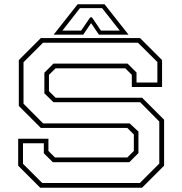

<svg xmlns="http://www.w3.org/2000/svg" viewBox="-20 -878 852 898"><path d="M168 0 65 -103V-229H206.5V-172L237 -141.5H575.5L606 -172V-249L575.5 -279.5H171L68 -382.5V-597L171 -700H635L738 -597V-471H596.5V-528L566 -558.5H240L209 -528V-451.5L240 -421H644.5L747.5 -318V-103L644.5 0ZM177.5 -22H634L725 -113V-309.5L635.5 -400H230L187.5 -441.5V-538L230 -580.5H576.5L618.5 -539V-492H716V-588L625.5 -678H181L90 -587V-393L181.5 -301H586.5L627.5 -262.5V-162L585 -119.5H227L185 -161V-208H87.5V-112ZM343 -858H469L581 -716H442.5L406 -770L369.5 -716H231ZM354 -840 272 -735H359.5L402 -797H410L452 -735H540L457.5 -840Z"/></svg>

Font: Tourney Expanded ExtraLight
Style: Regular
Weight: 200
Width: 7
Designer: Tyler Finck
Foundry: Etcetera Type Co
Version: Version 1.010; ttfautohint (v1.8.3)